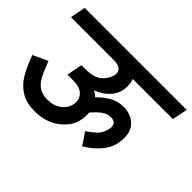

<svg xmlns="http://www.w3.org/2000/svg" viewBox="-148 -806 1030 1030"><g transform="rotate(45 367.0 -291.0)"><path d="M441.2 -495Q450 -476.2 450 -447.5Q450 -427.5 447.5 -417.5Q440 -380 410.6 -350.6Q381.2 -321.2 337.5 -305Q356.2 -296.2 368.8 -282.5Q393.8 -310 430.6 -332.5Q467.5 -355 512.5 -355Q566.2 -355 600 -324.4Q633.8 -293.8 633.8 -240Q633.8 -172.5 595 -124.4Q556.2 -76.2 505 -47.5Q497.5 -58.8 482.5 -81.9Q467.5 -105 458.8 -116.2Q496.2 -141.2 516.2 -162.5Q536.2 -183.8 542.5 -221.2Q543.8 -225 543.8 -232.5Q543.8 -267.5 503.8 -267.5Q476.2 -267.5 453.1 -250Q430 -232.5 403.8 -202.5L405 -183.8Q405 -166.2 401.2 -147.5Q390 -86.2 331.9 -43.1Q273.8 0 192.5 0Q130 0 89.4 -24.4Q48.8 -48.8 22.5 -91.2Q-3.8 -133.8 -30 -205L53.8 -243.8Q76.2 -185 91.9 -155.6Q107.5 -126.2 131.9 -109.4Q156.2 -92.5 196.2 -92.5Q242.5 -92.5 274.4 -115.6Q306.2 -138.8 313.8 -177.5Q315 -182.5 315 -193.8Q315 -223.8 290.6 -244.4Q266.2 -265 216.2 -263.8H205H177.5L195 -352.5H220Q291.2 -352.5 321.2 -380Q351.2 -407.5 358.8 -442.5Q360 -446.2 360 -453.8Q360 -472.5 344.4 -483.8Q328.8 -495 298.8 -495H-27.5L-10 -582.5H763.8L746.2 -495Z"/></g></svg>

Font: Cambay
Style: Bold Italic
Weight: 700
Italic angle: -11°
Designer: Pooja Saxena
Foundry: Pooja Saxena
Version: Version 1.006;PS 001.006;hotconv 1.0.70;makeotf.lib2.5.58329